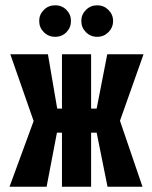

<svg xmlns="http://www.w3.org/2000/svg" viewBox="-20 -705 573 725"><path d="M188 -685Q163 -685 145.5 -667.5Q128 -650 128 -626Q128 -601 145.5 -583.5Q163 -566 188 -566Q214 -566 231 -583.5Q248 -601 248 -626Q248 -650 231 -667.5Q214 -685 188 -685ZM347 -685Q322 -685 304.5 -667.5Q287 -650 287 -626Q287 -601 304.5 -583.5Q322 -566 347 -566Q372 -566 389.5 -583.5Q407 -601 407 -626Q407 -650 389.5 -667.5Q372 -685 347 -685ZM522 -500H385L345 -295H324V-500H214V-295H196L161 -500H19L107 -248L16 0H156L195 -204H214V0H324V-204H345L386 0H518L433 -249Z"/></svg>

Font: Advent Pro
Style: Bold
Weight: 700
Designer: VivaRado, Andreas Kalpakidis
Foundry: VivaRado, Andreas Kalpakidis
Version: Version 3.000